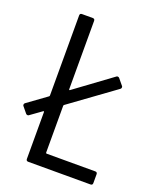

<svg xmlns="http://www.w3.org/2000/svg" viewBox="-145 -778 692 855"><g transform="rotate(20 200.5 -350.0)"><path d="M84 -10V-232Q84 -234 82.5 -235Q81 -236 79 -234L26 -196Q24 -194 20 -194Q15 -194 12 -198L-11 -226Q-13 -228 -13 -232Q-13 -237 -9 -240L82 -306Q84 -308 84 -311V-690Q84 -700 94 -700H145Q155 -700 155 -690V-366Q155 -364 156.5 -363Q158 -362 160 -364L333 -491Q335 -493 339 -493Q344 -493 347 -489L371 -460Q373 -458 373 -454Q373 -449 369 -446L157 -292Q155 -290 155 -287V-66Q155 -62 159 -62H389Q399 -62 399 -52V-10Q399 0 389 0H94Q84 0 84 -10Z"/></g></svg>

Font: Barlow Condensed
Style: Regular
Weight: 400
Width: 3
Designer: Jeremy Tribby
Foundry: Tribby Type
Version: Version 1.500